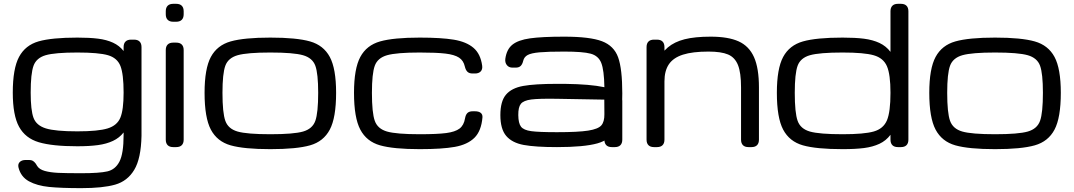

<svg xmlns="http://www.w3.org/2000/svg" viewBox="-20 -770 5620 1005"><path d="M77.1 107.9Q72.3 89.4 83 78.4Q93.8 67.4 114.3 67.4H132.3Q144.5 67.4 152.1 72Q159.7 76.7 167 86.4Q170.9 92.8 174.8 99.1Q186 116.7 214.6 124.8Q243.2 132.8 284.7 134.8Q326.2 136.7 405.8 136.7Q500 136.7 541.7 127.2Q583.5 117.7 605.2 75.9Q627 34.2 627 -63.5V-76.7Q605 -48.3 571.3 -32.5Q537.6 -16.6 492.7 -10.5Q447.8 -4.4 384.8 -4.4Q253.9 -4.4 183.3 -25.4Q112.8 -46.4 79.8 -106.4Q46.9 -166.5 46.9 -285.2Q46.9 -411.1 79.8 -472.4Q112.8 -533.7 182.1 -553.5Q251.5 -573.2 384.8 -573.2Q448.7 -573.2 493.4 -567.6Q538.1 -562 571.5 -546.6Q605 -531.2 627 -502.9V-523.4Q627 -542.5 637 -552.5Q647 -562.5 666 -562.5H681.6Q700.7 -562.5 710.7 -552.5Q720.7 -542.5 720.7 -523.4V-59.6Q718.3 60.1 682.6 119.1Q647 178.2 582.5 196.5Q518.1 214.8 405.8 214.8Q299.8 214.8 236.8 208.5Q173.8 202.1 131.6 179Q89.4 155.8 77.1 107.9ZM384.8 -495.1Q267.6 -495.1 219 -481Q170.4 -466.8 155.5 -425.8Q140.6 -384.8 140.6 -285.2Q140.6 -192.9 155.5 -153.1Q170.4 -113.3 220 -97.9Q269.5 -82.5 384.8 -82.5Q494.1 -82.5 543.7 -97.9Q593.3 -113.3 610.1 -154.3Q627 -195.3 627 -285.2Q627 -382.3 610.4 -424.6Q593.8 -466.8 545.2 -481Q496.6 -495.1 384.8 -495.1Z M886.7 -546.9H902.3Q921.4 -546.9 931.4 -536.9Q941.4 -526.9 941.4 -507.8V-39.1Q941.4 -20 931.4 -10Q921.4 0 902.3 0H886.7Q867.7 0 857.7 -10Q847.7 -20 847.7 -39.1V-507.8Q847.7 -526.9 857.7 -536.9Q867.7 -546.9 886.7 -546.9ZM886.7 -750H902.3Q921.4 -750 931.4 -740Q941.4 -730 941.4 -710.9V-695.3Q941.4 -676.3 931.4 -666.3Q921.4 -656.2 902.3 -656.2H886.7Q867.7 -656.2 857.7 -666.3Q847.7 -676.3 847.7 -695.3V-710.9Q847.7 -730 857.7 -740Q867.7 -750 886.7 -750Z M1050.8 -284.2Q1050.8 -410.6 1083.7 -471.9Q1116.7 -533.2 1187.3 -553.2Q1257.8 -573.2 1395 -573.2Q1532.2 -573.2 1602.8 -553.2Q1673.3 -533.2 1706.3 -471.9Q1739.3 -410.6 1739.3 -284.2Q1739.3 -153.8 1706.3 -91.6Q1673.3 -29.3 1603 -9.3Q1532.7 10.7 1395 10.7Q1257.3 10.7 1187 -9.3Q1116.7 -29.3 1083.7 -91.6Q1050.8 -153.8 1050.8 -284.2ZM1395 -495.1Q1273.9 -495.1 1224.1 -481Q1174.3 -466.8 1159.4 -425.8Q1144.5 -384.8 1144.5 -284.2Q1144.5 -179.7 1159.4 -137.7Q1174.3 -95.7 1223.6 -81.5Q1272.9 -67.4 1395 -67.4Q1517.1 -67.4 1566.4 -81.5Q1615.7 -95.7 1630.6 -137.7Q1645.5 -179.7 1645.5 -284.2Q1645.5 -384.8 1630.6 -425.8Q1615.7 -466.8 1565.9 -481Q1516.1 -495.1 1395 -495.1Z M1833 -284.2Q1833 -410.6 1866 -471.9Q1898.9 -533.2 1969.5 -553.2Q2040 -573.2 2177.2 -573.2Q2289.6 -573.2 2355.5 -562.3Q2421.4 -551.3 2458.5 -519.5Q2495.6 -487.8 2503.9 -425.8Q2506.3 -406.7 2496.1 -396Q2485.8 -385.3 2466.3 -385.3H2453.6Q2436 -385.3 2426.8 -394.3Q2417.5 -403.3 2413.1 -421.9Q2406.2 -453.1 2382.6 -468.5Q2358.9 -483.9 2311.8 -489.5Q2264.6 -495.1 2177.2 -495.1Q2056.2 -495.1 2006.3 -481Q1956.5 -466.8 1941.7 -425.8Q1926.8 -384.8 1926.8 -284.2Q1926.8 -179.7 1941.7 -137.7Q1956.5 -95.7 2005.9 -81.5Q2055.2 -67.4 2177.2 -67.4Q2268.1 -67.4 2315.2 -73.5Q2362.3 -79.6 2385.3 -96.9Q2408.2 -114.3 2414.1 -150.4Q2415 -156.2 2416 -158.7Q2419.9 -173.3 2429 -180.4Q2438 -187.5 2454.1 -187.5H2466.3Q2485.8 -187.5 2496.1 -179.4Q2506.3 -171.4 2505.4 -156.2Q2499.5 -84.5 2463.4 -48.8Q2427.2 -13.2 2360.8 -1.2Q2294.4 10.7 2177.2 10.7Q2039.6 10.7 1969.2 -9.3Q1898.9 -29.3 1866 -91.6Q1833 -153.8 1833 -284.2Z M2599.1 -167.5Q2599.1 -239.7 2628.4 -274.4Q2657.7 -309.1 2718.3 -320.1Q2778.8 -331.1 2895.5 -331.1H2935.1Q3005.4 -330.1 3054.7 -325.9Q3104 -321.8 3143.6 -313.5Q3142.1 -403.3 3127.2 -440.7Q3112.3 -478 3071.8 -489Q3031.2 -500 2933.1 -500Q2847.7 -500 2804.2 -496.1Q2760.7 -492.2 2742.2 -482.2Q2723.6 -472.2 2718.8 -452.1Q2714.4 -433.6 2705.3 -424.8Q2696.3 -416 2678.7 -416H2662.6Q2643.6 -416 2633.1 -429.2Q2622.6 -442.4 2625 -461.9Q2631.8 -511.7 2662.1 -536.1Q2692.4 -560.5 2754.4 -569.3Q2816.4 -578.1 2933.1 -578.1Q3067.9 -578.1 3130.9 -554.2Q3193.8 -530.3 3215.6 -469.7Q3237.3 -409.2 3237.3 -281.2Q3237.3 -156.7 3207 -97.9Q3176.8 -39.1 3106.9 -19.5Q3037.1 0 2895.5 0Q2782.7 0 2721.7 -11.2Q2660.6 -22.5 2629.9 -58.3Q2599.1 -94.2 2599.1 -167.5ZM3143.6 -171.9 3143.1 -248.5 2895 -252.9Q2801.8 -254.4 2761.2 -249.3Q2720.7 -244.1 2706.5 -226.6Q2692.4 -209 2692.9 -167.5Q2693.4 -124.5 2707.3 -106.7Q2721.2 -88.9 2760.5 -83.5Q2799.8 -78.1 2895.5 -78.1Q3007.3 -78.1 3059.3 -86.4Q3111.3 -94.7 3127.7 -113.8Q3144 -132.8 3143.6 -171.9ZM3143.6 -39.1V-242.2Q3143.6 -261.2 3153.6 -271.2Q3163.6 -281.2 3182.6 -281.2H3198.2Q3217.3 -281.2 3227.3 -271.2Q3237.3 -261.2 3237.3 -242.2V-39.1Q3237.3 -20 3227.3 -10Q3217.3 0 3198.2 0H3182.6Q3163.6 0 3153.6 -10Q3143.6 -20 3143.6 -39.1Z M3364.3 -39.1V-523.4Q3364.3 -542.5 3374.3 -552.5Q3384.3 -562.5 3403.3 -562.5H3418.9Q3438 -562.5 3448 -552.5Q3458 -542.5 3458 -523.4V-39.1Q3458 -20 3448 -10Q3438 0 3418.9 0H3403.3Q3384.3 0 3374.3 -10Q3364.3 -20 3364.3 -39.1ZM3858.9 -39.1V-312.5Q3858.9 -389.6 3842.8 -429.7Q3826.7 -469.7 3790.8 -484.9Q3754.9 -500 3688.5 -500Q3605 -500 3554.7 -483.9Q3504.4 -467.8 3481.2 -433.6Q3458 -399.4 3458 -343.8L3417 -443.8Q3441.4 -492.7 3475.6 -521.7Q3509.8 -550.8 3563.5 -564.5Q3617.2 -578.1 3700.2 -578.1Q3791.5 -578.1 3846.2 -553.5Q3900.9 -528.8 3926.8 -470.9Q3952.6 -413.1 3952.6 -312.5V-39.1Q3952.6 -20 3942.6 -10Q3932.6 0 3913.6 0H3897.9Q3878.9 0 3868.9 -10Q3858.9 -20 3858.9 -39.1Z M4046.4 -284.2Q4046.4 -410.6 4079.3 -471.9Q4112.3 -533.2 4182.9 -553.2Q4253.4 -573.2 4390.6 -573.2Q4456.5 -573.2 4502.4 -567.4Q4548.3 -561.5 4583.3 -545.2Q4618.2 -528.8 4641.1 -498.5V-64.5Q4618.2 -33.7 4583.3 -17.3Q4548.3 -1 4502.7 4.9Q4457 10.7 4390.6 10.7Q4252.9 10.7 4182.6 -9.3Q4112.3 -29.3 4079.3 -91.6Q4046.4 -153.8 4046.4 -284.2ZM4390.6 -495.1Q4269.5 -495.1 4219.7 -481Q4169.9 -466.8 4155 -425.8Q4140.1 -384.8 4140.1 -284.2Q4140.1 -179.7 4155 -137.7Q4169.9 -95.7 4219.2 -81.5Q4268.6 -67.4 4390.6 -67.4Q4503.4 -67.4 4553.7 -81.8Q4604 -96.2 4622.6 -140.1Q4641.1 -184.1 4641.1 -284.2Q4641.1 -380.4 4622.6 -423.3Q4604 -466.3 4553.5 -480.7Q4502.9 -495.1 4390.6 -495.1ZM4641.1 -39.1V-710.9Q4641.1 -730 4651.1 -740Q4661.1 -750 4680.2 -750H4695.8Q4714.8 -750 4724.9 -740Q4734.9 -730 4734.9 -710.9V-39.1Q4734.9 -20 4724.9 -10Q4714.8 0 4695.8 0H4680.2Q4661.1 0 4651.1 -10Q4641.1 -20 4641.1 -39.1Z M4844.2 -284.2Q4844.2 -410.6 4877.2 -471.9Q4910.2 -533.2 4980.7 -553.2Q5051.3 -573.2 5188.5 -573.2Q5325.7 -573.2 5396.2 -553.2Q5466.8 -533.2 5499.8 -471.9Q5532.7 -410.6 5532.7 -284.2Q5532.7 -153.8 5499.8 -91.6Q5466.8 -29.3 5396.5 -9.3Q5326.2 10.7 5188.5 10.7Q5050.8 10.7 4980.5 -9.3Q4910.2 -29.3 4877.2 -91.6Q4844.2 -153.8 4844.2 -284.2ZM5188.5 -495.1Q5067.4 -495.1 5017.6 -481Q4967.8 -466.8 4952.9 -425.8Q4938 -384.8 4938 -284.2Q4938 -179.7 4952.9 -137.7Q4967.8 -95.7 5017.1 -81.5Q5066.4 -67.4 5188.5 -67.4Q5310.5 -67.4 5359.9 -81.5Q5409.2 -95.7 5424.1 -137.7Q5439 -179.7 5439 -284.2Q5439 -384.8 5424.1 -425.8Q5409.2 -466.8 5359.4 -481Q5309.6 -495.1 5188.5 -495.1Z"/></svg>

Font: Gyrochrome
Style: Regular
Weight: 400
Designer: David Moles
Foundry: David Moles
Version: Version 1.005;Glyphs 3.2.3 (3260)